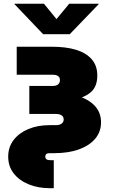

<svg xmlns="http://www.w3.org/2000/svg" viewBox="-20 -780 595 1004"><path d="M240.2 204.1Q179.7 204.1 130.4 184.1Q81.1 164.1 52 127.2Q22.9 90.3 22.9 39.1Q22.9 -11.2 51.5 -48.3Q80.1 -85.4 128.9 -105.5Q177.7 -125.5 237.8 -125.5H271.5Q291.5 -125.5 302.2 -133.5Q313 -141.6 313 -155.3Q313 -169.4 302.2 -176.8Q291.5 -184.1 271.5 -184.1H133.3V-330.6H255.9Q273.9 -330.6 283.7 -338.6Q293.5 -346.7 293.5 -361.8Q293.5 -375 283.7 -382.1Q273.9 -389.2 255.9 -389.2H67.4V-535.6H253.4Q324.2 -535.6 377 -519.8Q429.7 -503.9 459.2 -470.5Q488.8 -437 488.8 -385.3Q488.8 -328.1 456.1 -299.1Q423.3 -270 368.9 -259.8Q314.5 -249.5 249.5 -249.5H133.3V-295.4H258.8Q331.1 -295.4 387.5 -278.1Q443.8 -260.7 476.1 -226.1Q508.3 -191.4 508.3 -140.1Q508.3 -91.3 478.3 -55.2Q448.2 -19 393.1 1Q337.9 21 262.7 21H238.8Q227.5 21 222.2 25.4Q216.8 29.8 216.8 39.1Q216.8 48.3 223.1 53Q229.5 57.6 241.7 57.6H261.2V204.1ZM210 -760.3 275.4 -680.2 341.8 -760.3H496.1V-758.3L344.7 -601.1H205.6L55.7 -758.3V-760.3Z"/></svg>

Font: Inter 20pt Black
Style: Regular
Weight: 900
Version: Version 4.001;git-66647c0bb